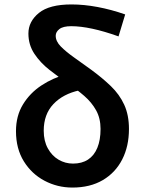

<svg xmlns="http://www.w3.org/2000/svg" viewBox="-20 -831 650 865"><path d="M306 14Q239 14 181 -16.5Q123 -47 87.5 -104Q52 -161 52 -240Q52 -309 83.5 -360.5Q115 -412 166.5 -446Q218 -480 278 -496L338 -424Q264 -408 220.5 -362Q177 -316 177 -242Q177 -196 195.5 -162.5Q214 -129 244 -111.5Q274 -94 309 -94Q349 -94 376.5 -112Q404 -130 418.5 -165Q433 -200 433 -250Q433 -298 413 -334Q393 -370 359.5 -399Q326 -428 286 -455Q244 -484 203 -516Q162 -548 135 -588.5Q108 -629 108 -680Q108 -734 155 -772.5Q202 -811 302 -811Q358 -811 419.5 -799.5Q481 -788 544 -766L514 -667Q450 -690 396.5 -701.5Q343 -713 301 -713Q264 -713 247.5 -700Q231 -687 231 -670Q231 -645 253.5 -622Q276 -599 312.5 -573Q349 -547 392 -516Q441 -480 479.5 -443Q518 -406 539.5 -359.5Q561 -313 561 -250Q561 -172 530.5 -112.5Q500 -53 443 -19.5Q386 14 306 14Z"/></svg>

Font: Noto Sans TC SemiBold
Style: Regular
Weight: 600
Designer: Ryoko NISHIZUKA  (kana, bopomofo & ideographs); Paul D. Hunt (Latin, Greek & Cyrillic); Sandoll Communications , Soo-you
Foundry: Adobe
Version: Version 2.004-H2;hotconv 1.0.118;makeotfexe 2.5.65603